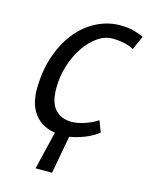

<svg xmlns="http://www.w3.org/2000/svg" viewBox="-107 -581 646 829"><g transform="rotate(15 216.5 -166.5)"><path d="M365 -43Q339 -22 304.5 -8.5Q270 5 238 10L207 179H133L174 9Q137 3 113 -13.5Q89 -30 75 -52.5Q61 -75 55.5 -100.5Q50 -126 50 -148Q50 -233 73 -300.5Q96 -368 134.5 -415Q173 -462 223 -487Q273 -512 326 -512Q364 -512 388.5 -505Q413 -498 433 -489L405 -427Q388 -437 363 -442.5Q338 -448 309 -448Q275 -448 242.5 -425Q210 -402 185 -364.5Q160 -327 145 -278.5Q130 -230 130 -179Q130 -114 157 -84.5Q184 -55 230 -55Q260 -55 293 -67Q326 -79 346 -93Z"/></g></svg>

Font: PT Sans
Style: Italic
Weight: 400
Italic angle: -12°
Designer: A.Korolkova, O.Umpeleva, V.Yefimov
Foundry: ParaType Ltd
Version: Version 2.003W OFL